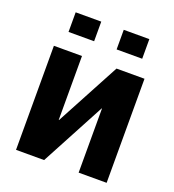

<svg xmlns="http://www.w3.org/2000/svg" viewBox="-131 -815 828 916"><g transform="rotate(20 283.5 -357.0)"><path d="M371.6 -528.3H513.7V0H371.6V-325.2L370.1 -325.7L196.3 0H53.7V-528.3H196.3V-204.1L197.8 -203.6ZM470.7 -614.3H340.8V-713.9H470.7ZM226.6 -614.3H96.7V-713.9H226.6Z"/></g></svg>

Font: Roboto Web
Style: Bold
Weight: 700
Designer: Google
Version: Version 1.200310; 2013